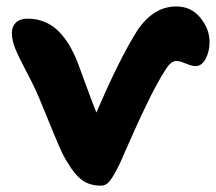

<svg xmlns="http://www.w3.org/2000/svg" viewBox="-20 -526 674 599"><path d="M294.9 53.2Q260.3 53.2 236.8 36.4Q213.4 19.5 189.9 -20Q177.7 -39.1 163.6 -71.8Q149.4 -104.5 131.1 -149.9Q112.8 -195.3 104 -215.8Q87.4 -255.4 63.2 -301Q39.1 -346.7 28.1 -373Q17.1 -399.4 17.1 -423.8Q17.1 -443.4 29.8 -455.6Q42.5 -467.8 65.9 -467.8Q95.7 -467.8 120.8 -457Q146 -446.3 164.8 -426.5Q183.6 -406.7 197 -383.8Q210.4 -360.8 222.2 -331.1Q230 -311 249.5 -257.1Q269 -203.1 280.8 -174.8Q353.5 -344.7 409.2 -432.1Q459.5 -505.9 529.8 -505.9Q576.7 -505.9 605.2 -470.5Q633.8 -435.1 633.8 -395Q633.8 -366.2 621.8 -343Q609.9 -319.8 589.8 -319.8Q578.6 -319.8 559.3 -327.9Q540 -335.9 530.8 -335.9Q513.7 -335.9 498 -311Q490.7 -299.8 482.9 -286.9Q475.1 -273.9 466.6 -257.8Q458 -241.7 451.2 -228.3Q444.3 -214.8 434.6 -194.1Q424.8 -173.3 418.7 -160.9Q412.6 -148.4 401.9 -124.3Q391.1 -100.1 386.5 -89.6Q381.8 -79.1 370.1 -52.7Q358.4 -26.4 355 -18.1Q334.5 23.4 322.8 38.3Q311 53.2 294.9 53.2Z"/></svg>

Font: Shantell Sans Irregular Bouncy
Style: Bold
Weight: 700
Designer: Stephen Nixon, Anya Danilova, Shantell Martin
Foundry: Arrow Type
Version: Version 1.006;[9816181b4]